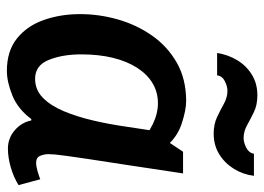

<svg xmlns="http://www.w3.org/2000/svg" viewBox="-125 -631 768 558"><g transform="rotate(90 259.0 -352.0)"><path d="M421 -500H484Q469 -398 458.5 -331Q448 -264 442 -223.5Q436 -183 433 -161Q430 -139 429 -128Q428 -117 428 -109Q428 -96 433 -84.5Q438 -73 453 -73Q463 -73 477 -77Q491 -81 501 -85L518 -22Q496 -8 467 0.5Q438 9 412 9Q382 9 359 -10.5Q336 -30 330 -59H326Q297 -20 257.5 -4Q218 12 186 12Q128 12 91.5 -17.5Q55 -47 38 -95.5Q21 -144 21 -201Q21 -256 36.5 -310.5Q52 -365 83.5 -410Q115 -455 162.5 -482Q210 -509 274 -509Q300 -509 339.5 -496Q379 -483 406 -450V-365Q372 -397 341 -412Q310 -427 280 -427Q248 -427 222 -411.5Q196 -396 177 -366.5Q158 -337 148 -296Q138 -255 138 -204Q138 -150 154 -110Q170 -70 209 -70Q241 -70 264 -92.5Q287 -115 303 -153Q319 -191 330 -238Q341 -285 348 -334L359 -407ZM491 -706Q487 -674 470.5 -647.5Q454 -621 428 -605Q402 -589 368 -589Q341 -589 320 -599Q299 -609 281 -619Q263 -629 244 -629Q231 -629 216 -621.5Q201 -614 199 -599H134Q139 -631 155 -657.5Q171 -684 197 -700Q223 -716 257 -716Q285 -716 305.5 -706Q326 -696 344 -686Q362 -676 381 -676Q394 -676 409 -683.5Q424 -691 427 -706Z"/></g></svg>

Font: Rosario
Style: Italic
Weight: 400
Italic angle: -8.05°
Designer: Hector Gatti
Foundry: Omnibus Type
Version: Version 1.201